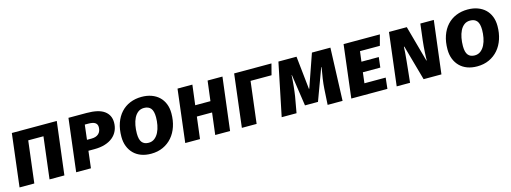

<svg xmlns="http://www.w3.org/2000/svg" viewBox="-12 -1282 5321 1998"><g transform="rotate(-15 2649.0 -283.0)"><path d="M352 0 407 -450H243L188 0H29L98 -568H582L512 0Z M883 -297Q934 -297 961 -322.5Q988 -348 988 -393Q988 -424 965.5 -440Q943 -456 891 -456H854L835 -297ZM1154 -399Q1154 -351 1136 -311Q1118 -271 1083.5 -242.5Q1049 -214 999 -198.5Q949 -183 884 -183H820L798 0H639L708 -568H903Q1032 -568 1093 -523.5Q1154 -479 1154 -399Z M1755 -336Q1755 -260 1733.5 -195.5Q1712 -131 1671.5 -84Q1631 -37 1573.5 -10.5Q1516 16 1444 16Q1385 16 1338 -1.5Q1291 -19 1258 -52Q1225 -85 1207 -131Q1189 -177 1189 -234Q1189 -316 1211.5 -380.5Q1234 -445 1275 -490Q1316 -535 1373 -558.5Q1430 -582 1498 -582Q1556 -582 1603.5 -565Q1651 -548 1684.5 -516.5Q1718 -485 1736.5 -439.5Q1755 -394 1755 -336ZM1448 -101Q1486 -101 1513 -122.5Q1540 -144 1557 -178Q1574 -212 1582 -254.5Q1590 -297 1590 -338Q1590 -405 1565.5 -434.5Q1541 -464 1493 -464Q1455 -464 1428.5 -443.5Q1402 -423 1385.5 -389.5Q1369 -356 1361 -313.5Q1353 -271 1353 -226Q1353 -160 1377 -130.5Q1401 -101 1448 -101Z M2137 0 2166 -235H2002L1973 0H1814L1883 -568H2043L2016 -353H2180L2207 -568H2367L2297 0Z M2895 -568 2864 -449H2638L2583 0H2424L2493 -568Z M3066 -396Q3065 -370 3062.5 -339Q3060 -308 3057 -278Q3054 -248 3050.5 -220.5Q3047 -193 3044 -174L3013 0H2853L2970 -568H3165L3203 -212H3207L3331 -568H3530L3509 0H3348L3358 -171Q3361 -219 3369.5 -278.5Q3378 -338 3389 -396H3385L3259 -56H3119L3069 -396Z M3818 -453 3804 -343H3991L3978 -233H3790L3776 -118H4005L3992 0H3603L3672 -568H4063L4032 -453Z M4464 -180Q4464 -191 4464.5 -214.5Q4465 -238 4467 -268Q4469 -298 4471.5 -331.5Q4474 -365 4478 -396L4499 -568H4644L4574 0H4382L4276 -379H4271Q4271 -360 4268 -318.5Q4265 -277 4259.5 -224Q4254 -171 4248 -112.5Q4242 -54 4236 0H4092L4161 -568H4353L4460 -180Z M5268 -336Q5268 -260 5246.5 -195.5Q5225 -131 5184.5 -84Q5144 -37 5086.5 -10.5Q5029 16 4957 16Q4898 16 4851 -1.5Q4804 -19 4771 -52Q4738 -85 4720 -131Q4702 -177 4702 -234Q4702 -316 4724.5 -380.5Q4747 -445 4788 -490Q4829 -535 4886 -558.5Q4943 -582 5011 -582Q5069 -582 5116.5 -565Q5164 -548 5197.5 -516.5Q5231 -485 5249.5 -439.5Q5268 -394 5268 -336ZM4961 -101Q4999 -101 5026 -122.5Q5053 -144 5070 -178Q5087 -212 5095 -254.5Q5103 -297 5103 -338Q5103 -405 5078.5 -434.5Q5054 -464 5006 -464Q4968 -464 4941.5 -443.5Q4915 -423 4898.5 -389.5Q4882 -356 4874 -313.5Q4866 -271 4866 -226Q4866 -160 4890 -130.5Q4914 -101 4961 -101Z"/></g></svg>

Font: Qjlgwqiwhsfqbnnlvksmvfsycuq
Style: Regular
Weight: 700
Italic angle: -8°
Designer: Carrois Corporate & Edenspiekermann
Foundry: Carrois Corporate GbR & Edenspiekermann AG
Version: Version 2.001